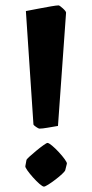

<svg xmlns="http://www.w3.org/2000/svg" viewBox="-20 -666 341 712"><path d="M76 -625Q97 -629 123 -634Q149 -639 169.5 -642.5Q190 -646 197 -646Q201 -646 213 -635Q225 -624 225 -619L195 -199Q177 -196 157 -192.5Q137 -189 126 -189Q123 -189 113.5 -195.5Q104 -202 104 -205ZM78 -72Q78 -75 89 -85Q100 -95 114.5 -107Q129 -119 141 -127.5Q153 -136 156 -136Q161 -136 173 -126Q185 -116 198 -102Q211 -88 220 -75.5Q229 -63 228 -59L222 -35Q221 -31 210.5 -21Q200 -11 185.5 0Q171 11 159 18.5Q147 26 143 26Q138 26 126.5 16Q115 6 102.5 -8Q90 -22 81.5 -34Q73 -46 74 -50Z"/></svg>

Font: Grenze Gotisch ExtraBold
Style: Regular
Weight: 800
Designer: Renata Polastri
Foundry: Omnibus-Type
Version: Version 1.001